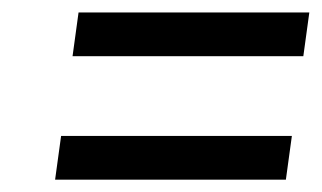

<svg xmlns="http://www.w3.org/2000/svg" viewBox="-20 -497 515 307"><path d="M96 -407.1H465L474.6 -477.1H105.6ZM68.1 -209.7H437.1L446.7 -279.7H77.7Z"/></svg>

Font: Secuela ExtLt
Style: Italic
Weight: 200
Italic angle: -8°
Designer: Fernando Haro
Foundry: deFharo
Version: Version 1.704